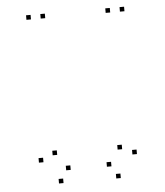

<svg xmlns="http://www.w3.org/2000/svg" viewBox="-53 -787 726 845"><g transform="rotate(-5 310.0 -365.0)"><path d="M446.5 10V-10H426.5V10ZM526.5 -89V-109H506.5V-89ZM526.5 -720V-740H506.5V-720ZM463.5 -720V-740H443.5V-720ZM463.5 -116V-136H443.5V-116ZM410 -45V-65H390V-45ZM230 -45V-65H210V-45ZM176.5 -116V-136H156.5V-116ZM176.5 -720V-740H156.5V-720ZM113.5 -720V-740H93.5V-720ZM113.5 -89V-109H93.5V-89ZM193.5 10V-10H173.5V10Z"/></g></svg>

Font: Monaspace Krypton Dots Var
Style: Regular
Weight: 400
Designer: Riley Cran and the Lettermatic Team
Version: Version 1.100 (Monaspace Krypton Dots)